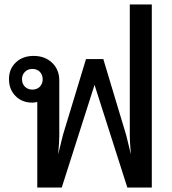

<svg xmlns="http://www.w3.org/2000/svg" viewBox="-20 -835 766 855"><path d="M656 -815V0H547L401 -457L255 0H146V-381Q136 -378 124 -378Q78 -378 49 -407.5Q20 -437 20 -483Q20 -528 50.5 -557Q81 -586 130 -586Q180 -586 212 -555.5Q244 -525 244 -477V-229Q244 -204 239 -147L260 -233L363 -572H440L542 -233L563 -147Q558 -204 558 -229V-815ZM170 -482Q170 -502 157.5 -515Q145 -528 124 -528Q104 -528 91 -515Q78 -502 78 -482Q78 -462 91 -449Q104 -436 124 -436Q145 -436 157.5 -449Q170 -462 170 -482Z"/></svg>

Font: Sarabun Medium
Style: Regular
Weight: 500
Designer: Suppakit Chalermlarp | Katatrad Co.,Ltd.
Foundry: Cadson Demak Co.,Ltd.
Version: Version 1.000; ttfautohint (v1.6)